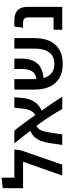

<svg xmlns="http://www.w3.org/2000/svg" viewBox="780 -1580 806 2406"><g transform="rotate(-90 1183.0 -377.0)"><path d="M160 -600H513L503 -521L323 0H186L359 -491H28V-746L160 -760Z M1020 0Q977 -76 934 -143Q891 -210 847.5 -271Q804 -332 757 -389Q735 -416 711 -446.5Q687 -477 663.5 -506.5Q640 -536 621 -560.5Q602 -585 589 -600H750Q769 -577 791.5 -547Q814 -517 838 -485Q862 -453 884 -423Q929 -358 978 -288.5Q1027 -219 1077 -147Q1127 -75 1173 0ZM570 0 594 -163Q603 -219 621 -267.5Q639 -316 675.5 -353.5Q712 -391 776 -411L816 -326Q784 -313 766 -287.5Q748 -262 739.5 -228.5Q731 -195 725 -156L702 0ZM967 -245 927 -330Q963 -344 982.5 -369Q1002 -394 1012 -428Q1022 -462 1025 -499L1037 -600H1168L1157 -492Q1152 -437 1131.5 -388.5Q1111 -340 1071 -303Q1031 -266 967 -245Z M1584 6Q1483 6 1411 -34.5Q1339 -75 1301 -155Q1263 -235 1263 -355V-600H1394V-356Q1394 -267 1416 -210.5Q1438 -154 1479.5 -126.5Q1521 -99 1581 -99H1587Q1649 -100 1691.5 -127Q1734 -154 1755.5 -210.5Q1777 -267 1777 -354V-600H1909V-354Q1909 -235 1871 -155Q1833 -75 1762 -35Q1691 5 1591 6ZM1357 -235 1350 -324Q1415 -320 1452 -340.5Q1489 -361 1505 -403.5Q1521 -446 1521 -509V-600H1652V-515Q1652 -450 1636 -396.5Q1620 -343 1585.5 -306.5Q1551 -270 1494.5 -251Q1438 -232 1357 -235Z M2168 0V-424Q2168 -449 2160.5 -463.5Q2153 -478 2138 -484.5Q2123 -491 2099 -491H2039L2053 -600H2134Q2217 -600 2258.5 -558.5Q2300 -517 2300 -437V0ZM2013 0V-109H2231V0Z"/></g></svg>

Font: Noto Sans Hebrew Thin SemiBold
Style: Regular
Weight: 600
Version: Version 3.001